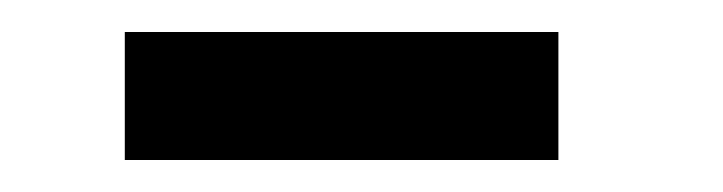

<svg xmlns="http://www.w3.org/2000/svg" viewBox="-20 -713 452 120"><path d="M58 -613V-693H329V-613Z"/></svg>

Font: Piazzolla SemiBold
Style: Regular
Weight: 600
Designer: Juan Pablo del Peral
Foundry: Huerta Tipografica
Version: Version 1.330